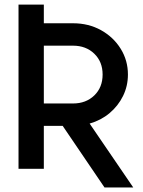

<svg xmlns="http://www.w3.org/2000/svg" viewBox="-20 -743 630 845"><path d="M61.5 0V-722.7H172.9V-640.6H301.3Q370.1 -640.6 424.8 -610.1Q479.5 -579.6 511.2 -528.3Q543 -477.1 543 -415Q543 -364.3 521.5 -320.6Q500 -276.9 462.2 -245.1Q424.3 -213.4 374.5 -199.2L566.4 82H439.9L255.9 -189H172.9V0ZM172.9 -542V-287.6H301.3Q358.4 -287.6 395 -323Q431.6 -358.4 431.6 -415Q431.6 -471.2 395 -506.6Q358.4 -542 301.3 -542Z"/></svg>

Font: Giphurs Medium
Style: Regular
Weight: 500
Version: Version 0.920; ttfautohint (v1.8.4.7-5d5b)